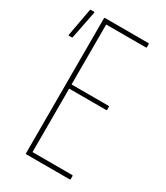

<svg xmlns="http://www.w3.org/2000/svg" viewBox="-167 -727 689 799"><g transform="rotate(30 177.0 -327.5)"><path d="M95 0Q92 0 92 -4V-651Q92 -655 95 -655H304Q307 -655 307 -651V-638Q307 -634 304 -634H113V-346H291Q294 -346 294 -342V-329Q294 -326 291 -326H113V-21H304Q307 -21 307 -17V-4Q307 0 304 0ZM2 -516Q-1 -516 0 -521L24 -652Q25 -655 28 -655H42Q46 -655 45 -650L19 -519Q18 -516 14 -516Z"/></g></svg>

Font: Sofia Sans Extra Condensed Thin
Style: Regular
Weight: 250
Version: Version 4.100